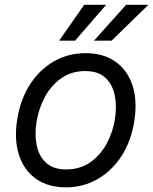

<svg xmlns="http://www.w3.org/2000/svg" viewBox="-20 -776 644 807"><path d="M257.1 11.4Q181.8 11.4 131.2 -24.5Q80.6 -60.4 59.7 -125Q38.7 -189.6 52.6 -275.6Q66.1 -359.4 106.5 -421.7Q147 -484 207 -518.3Q267 -552.6 339.5 -552.6Q414.8 -552.6 465.6 -516.5Q516.3 -480.5 537.3 -415.7Q558.2 -350.9 544 -264.2Q530.5 -181.1 490.1 -119.1Q449.6 -57.2 389.6 -22.9Q329.5 11.4 257.1 11.4ZM258.5 -63.9Q316.1 -63.9 358.7 -93.4Q401.3 -122.9 427.7 -171.2Q454.2 -219.5 463.1 -275.6Q471.6 -328.8 462.4 -374.8Q453.1 -420.8 422.9 -449Q392.8 -477.3 338.1 -477.3Q280.5 -477.3 237.9 -447.4Q195.3 -417.6 169 -369Q142.8 -320.3 133.5 -264.2Q125 -210.9 134.2 -165.3Q143.5 -119.7 173.7 -91.8Q203.8 -63.9 258.5 -63.9ZM375 -605.1 509.9 -755.7H603.7L448.9 -605.1ZM228.7 -605.1 333.8 -755.7H426.1L295.5 -605.1Z"/></svg>

Font: Inter UI
Style: Italic
Weight: 400
Italic angle: -9.39999°
Designer: Rasmus Andersson
Foundry: rsms
Version: 3.2;8d6f07862